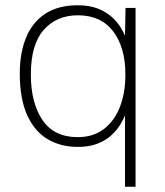

<svg xmlns="http://www.w3.org/2000/svg" viewBox="-20 -547 624 728"><path d="M454 161V-109.5Q448 -94.5 436 -74.5Q424 -54.5 403.2 -35Q382.5 -15.5 351 -2.8Q319.5 10 275 10Q209 10 159.5 -20Q110 -50 82.5 -111.8Q55 -173.5 55 -268Q55 -346 78.8 -404.2Q102.5 -462.5 151.5 -494.8Q200.5 -527 275 -527Q319.5 -527 351 -514.5Q382.5 -502 403.5 -483Q424.5 -464 436.5 -444.5Q448.5 -425 454 -411L456 -517H494V161ZM275 -27Q333.5 -27 373.8 -57.8Q414 -88.5 434.8 -142Q455.5 -195.5 455.5 -264Q455.5 -367 409.2 -428Q363 -489 275 -489Q195 -489 146 -434Q97 -379 97 -264Q97 -157.5 140.8 -92.2Q184.5 -27 275 -27Z"/></svg>

Font: Public Sans Thin Thin
Style: Regular
Weight: 250
Version: Version 2.001